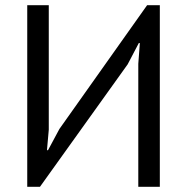

<svg xmlns="http://www.w3.org/2000/svg" viewBox="-20 -720 721 740"><path d="M513 -474 519 -554H515L472 -472L134 0H85V-700H168V-220L161 -141H165L209 -223L547 -700H596V0H513Z"/></svg>

Font: PTSans
Style: Regular
Weight: 400
Designer: A.Korolkova, O.Umpeleva, V.Yefimov
Foundry: ParaType Ltd
Version: Version 2.003W OFL